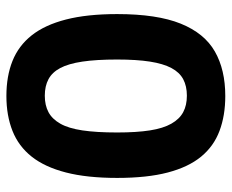

<svg xmlns="http://www.w3.org/2000/svg" viewBox="-82 -630 724 600"><g transform="rotate(-90 280.0 -330.0)"><path d="M280 12Q219 12 171 -6Q123 -24 90.5 -63.5Q58 -103 41 -167.5Q24 -232 24 -326Q24 -420 41 -486Q58 -552 90.5 -593Q123 -634 171 -653Q219 -672 280 -672Q342 -672 389.5 -653Q437 -634 469.5 -593Q502 -552 519 -486Q536 -420 536 -326Q536 -201 506 -127Q476 -53 419 -20.5Q362 12 280 12ZM281 -108Q311 -108 332.5 -119.5Q354 -131 367.5 -156.5Q381 -182 387.5 -223.5Q394 -265 394 -326Q394 -391 387.5 -434.5Q381 -478 367.5 -503.5Q354 -529 332.5 -540.5Q311 -552 281 -552Q251 -552 229.5 -540.5Q208 -529 193.5 -503.5Q179 -478 172.5 -434.5Q166 -391 166 -326Q166 -265 172.5 -223.5Q179 -182 193.5 -156.5Q208 -131 229.5 -119.5Q251 -108 281 -108Z"/></g></svg>

Font: Titillium Web
Style: Bold
Weight: 700
Designer: Mohamed Gaber, Accademia di Belle Arti di Urbino
Foundry: Kief Type Foundry, Accademia di Belle Arti di Urbino
Version: Version 3.000